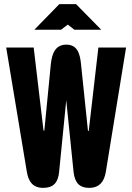

<svg xmlns="http://www.w3.org/2000/svg" viewBox="-20 -900 640 929"><path d="M266 -68 300 -410C300 -412 301 -414 301 -414V-410L336 -68C342 -13 367 9 411 9C461 9 484 -21 492 -68L590 -670H456L410 -272C410 -268 409 -266 408 -266C406 -266 405 -269 405 -273L372 -590C367 -641 354 -684 301 -684C252 -684 232 -648 226 -590L195 -273C195 -270 195 -267 193 -267C192 -267 190 -270 190 -273L143 -670H10L110 -68C118 -21 139 9 189 9C238 9 261 -16 266 -68ZM146 -756H275L308 -781L340 -756H470L348 -880H267Z"/></svg>

Font: LT Wave Mono Black
Style: Regular
Weight: 900
Designer: Daniel Lyons
Version: Version 2.5 (Glyphs App)